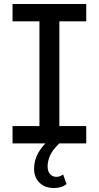

<svg xmlns="http://www.w3.org/2000/svg" viewBox="-20 -720 496 964"><path d="M278 -613H413V-700H43V-613H178V-87H43V0H413V-87H278ZM178.5 197.5C196.8 215.2 221 224 251 224C277.7 224 298.7 217.3 314 204L297 156C285.7 164 274.3 168 263 168C250.3 168 239.8 163.3 231.5 154C223.2 144.7 219 132 219 116C219 98 223.2 79.5 231.5 60.5C239.8 41.5 255.3 21.3 278 0L243 -31C181.7 16.3 151 69 151 127C151 156.3 160.2 179.8 178.5 197.5Z"/></svg>

Font: ICO Headline
Style: Regular
Weight: 500
Designer: Julieta Ulanovsky
Foundry: Julieta Ulanovsky
Version: Version 7.200